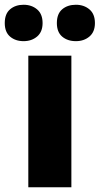

<svg xmlns="http://www.w3.org/2000/svg" viewBox="-58 -787 419 807"><path d="M242 0H61V-553H242ZM-38 -690Q-38 -729 -15.5 -748Q7 -767 41 -767Q75 -767 98 -747.5Q121 -728 121 -690Q121 -653 98 -633.5Q75 -614 41 -614Q7 -614 -15.5 -633Q-38 -652 -38 -690ZM181 -690Q181 -729 203.5 -748Q226 -767 261 -767Q295 -767 318 -747.5Q341 -728 341 -690Q341 -653 318 -633.5Q295 -614 261 -614Q226 -614 203.5 -633Q181 -652 181 -690Z"/></svg>

Font: Noto Sans Tamil SemiCondensed Black
Style: Regular
Weight: 900
Width: 4
Designer: Jelle Bosma - Monotype Design Team
Foundry: Monotype Imaging Inc.
Version: Version 2.004; ttfautohint (v1.8.4.7-5d5b)